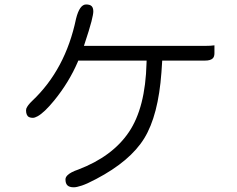

<svg xmlns="http://www.w3.org/2000/svg" viewBox="-20 -774 1040 842"><path d="M389.2 -723.6Q389.2 -739.7 381.8 -747.1Q374.5 -754.4 357.4 -754.4Q329.1 -754.4 313.5 -691.9Q267.1 -469.2 121.1 -331.5Q100.6 -312 95.2 -297.4Q94.2 -293.9 94.2 -289.1Q94.2 -284.2 95.2 -278.8Q97.2 -269.5 102.1 -264.2Q109.4 -257.3 124 -257.3Q132.8 -257.3 145 -264.2Q174.3 -280.3 217.8 -333.5Q282.2 -412.6 320.8 -502L323.2 -508.3H623L622.6 -497.6Q617.7 -301.3 544.9 -194.3Q472.7 -87.4 322.8 -30.3Q289.6 -19 275.9 -5.4Q267.1 3.4 267.1 12.7Q267.1 30.3 275.4 38.6Q284.2 47.4 303.7 47.4Q315.9 47.4 339.4 39.6Q362.8 31.7 401.4 11.2Q551.3 -67.4 612.8 -167.7Q674.3 -268.1 688 -457L691.4 -508.3H878.9Q903.3 -508.3 913.1 -518.1Q920.4 -525.4 920.4 -540.5V-575.2Q904.8 -572.8 878.9 -572.8H348.1Q373 -647.9 381.1 -679.9Q389.2 -711.9 389.2 -723.6Z"/></svg>

Font: YuPearl-ExtraLight
Style: ExtraLight
Weight: 200
Designer: Max Yao
Foundry: Max-Everyday
Version: Version 1.011; ttfautohint (v1.8.3)